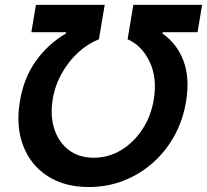

<svg xmlns="http://www.w3.org/2000/svg" viewBox="-20 -747 838 777"><path d="M60.4 -336.3Q76 -431.8 125.4 -500.5Q174.7 -569.2 246.4 -611.2L247.9 -616.8H106.9L125.4 -727.3H403.8L380.3 -588.1Q336.6 -571 297.6 -535.7Q258.5 -500.4 230.6 -451.3Q202.8 -402.3 193.2 -344.5Q182.5 -277.7 200.1 -224.3Q217.7 -170.8 258.7 -139.7Q299.7 -108.7 359.4 -108.7Q419.4 -108.7 470.5 -139.7Q521.7 -170.8 556.6 -224.3Q591.6 -277.7 602.3 -344.5Q616.8 -431.5 585.6 -497Q554.3 -562.5 496.4 -588.1L519.5 -727.3H797.9L779.5 -616.8H638.5L637.4 -611.5Q696.4 -570 722.5 -500.9Q748.6 -431.8 733 -336.3Q720.5 -260.3 685.4 -196.9Q650.2 -133.5 597.5 -87.2Q544.7 -40.8 479 -15.4Q413.4 9.9 339.5 9.9Q241.1 9.9 172.6 -34.4Q104 -78.8 73.9 -157Q43.7 -235.1 60.4 -336.3Z"/></svg>

Font: Inter UI Semi Bold
Style: Italic
Weight: 600
Italic angle: -9.39999°
Designer: Rasmus Andersson
Foundry: rsms
Version: 3.2;8d6f07862